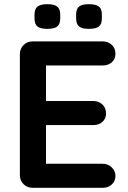

<svg xmlns="http://www.w3.org/2000/svg" viewBox="-20 -898 612 918"><path d="M532 -57Q532 -32 514.5 -16Q497 0 471 0H136Q110 0 92.5 -17.5Q75 -35 75 -61V-639Q75 -665 92.5 -682.5Q110 -700 136 -700H471Q497 -700 514.5 -683.5Q532 -667 532 -641Q532 -616 515 -600.5Q498 -585 471 -585H200V-415H426Q452 -415 469.5 -398.5Q487 -382 487 -356Q487 -331 470 -315.5Q453 -300 426 -300H200V-115H471Q497 -115 514.5 -97.5Q532 -80 532 -57ZM145 -810V-828Q145 -856 160 -867Q175 -878 206 -878Q239 -878 253.5 -866.5Q268 -855 268 -828V-810Q268 -782 253.5 -771Q239 -760 205 -760Q173 -760 159 -771.5Q145 -783 145 -810ZM344 -810V-828Q344 -856 358.5 -867Q373 -878 404 -878Q438 -878 452.5 -867Q467 -856 467 -828V-810Q467 -782 452.5 -771Q438 -760 404 -760Q372 -760 358 -771.5Q344 -783 344 -810Z"/></svg>

Font: Quicksand
Style: Bold
Weight: 700
Version: Version 3.000